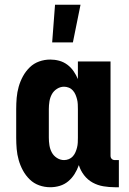

<svg xmlns="http://www.w3.org/2000/svg" viewBox="-20 -778 540 806"><path d="M199 -600 211 -758H318L286 -600ZM191 8Q167 8 144.5 0Q122 -8 105 -24.5Q88 -41 76.5 -62Q65 -83 58.5 -106Q52 -129 50 -152.5Q48 -176 48 -200V-320Q48 -344 50 -367.5Q52 -391 58.5 -414Q65 -437 76.5 -458Q88 -479 105 -495.5Q122 -512 144.5 -520Q167 -528 191 -528Q210 -528 228.5 -523Q247 -518 262.5 -506.5Q278 -495 289 -479Q300 -463 307 -446V-520H444V-124Q444 -116 449 -111Q454 -106 462 -106H479V8H462Q438 8 414 4Q390 0 369 -11.5Q348 -23 333 -42.5Q318 -62 311 -85Q304 -65 293 -47.5Q282 -30 266.5 -17Q251 -4 231.5 2Q212 8 191 8ZM249 -106Q259 -106 269 -110Q279 -114 286 -122Q293 -130 297 -139.5Q301 -149 303.5 -159Q306 -169 306.5 -179.5Q307 -190 307 -200V-320Q307 -330 306.5 -340.5Q306 -351 303.5 -361Q301 -371 297 -380.5Q293 -390 286 -398Q279 -406 269 -410Q259 -414 249 -414Q233 -414 219 -405Q205 -396 197.5 -382Q190 -368 187.5 -352Q185 -336 185 -320V-200Q185 -184 187.5 -168Q190 -152 197.5 -138Q205 -124 219 -115Q233 -106 249 -106Z"/></svg>

Font: Iosevka SS18 Heavy
Style: Regular
Weight: 900
Monospace: yes
Designer: Belleve Invis
Foundry: Belleve Invis
Version: Version 25.1.1; ttfautohint (v1.8.4)